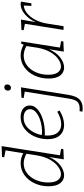

<svg xmlns="http://www.w3.org/2000/svg" viewBox="648 -1456 1045 2381"><g transform="rotate(-90 1170.5 -265.5)"><path d="M549 -768 435 -45 515 -30 511 -2 385 3 414 -179Q374 -88 311 -40.5Q248 7 187 7Q127 7 89 -41.5Q51 -90 51 -186Q51 -280 88 -359.5Q125 -439 190.5 -485.5Q256 -532 336 -532Q401 -532 461 -500L496 -719L411 -736L415 -763ZM434 -330 454 -460Q395 -494 334 -494Q267 -494 213 -453Q159 -412 128.5 -342Q98 -272 98 -190Q98 -111 126.5 -71.5Q155 -32 201 -32Q244 -32 292 -65.5Q340 -99 379 -166Q418 -233 434 -330Z M682 -233Q680 -211 680 -199Q680 -114 718 -71.5Q756 -29 820 -29Q893 -29 976 -78L990 -49Q898 7 812 7Q732 7 683.5 -45Q635 -97 635 -199Q635 -283 669 -360Q703 -437 765.5 -484.5Q828 -532 909 -532Q976 -532 1014.5 -500.5Q1053 -469 1053 -419Q1053 -363 1003 -320.5Q953 -278 874.5 -255Q796 -232 715 -232ZM686 -269Q714 -267 727 -267Q792 -267 857 -285.5Q922 -304 964.5 -338Q1007 -372 1007 -416Q1007 -452 979 -473.5Q951 -495 902 -495Q819 -495 761.5 -429.5Q704 -364 686 -269Z M1149 -522 1278 -528 1185 59Q1170 154 1130.5 195.5Q1091 237 1018 237Q997 237 976 234L983 199Q994 200 1013 200Q1072 200 1099.5 170.5Q1127 141 1138 68L1225 -481L1145 -495ZM1237 -689Q1237 -709 1249 -722Q1261 -735 1280 -735Q1295 -735 1304.5 -725Q1314 -715 1314 -698Q1314 -678 1302 -665Q1290 -652 1271 -652Q1255 -652 1246 -662Q1237 -672 1237 -689Z M1771 -45 1851 -30 1847 -2 1721 3 1750 -179Q1710 -88 1647 -40.5Q1584 7 1523 7Q1463 7 1425 -41.5Q1387 -90 1387 -186Q1387 -280 1424 -359.5Q1461 -439 1526.5 -485.5Q1592 -532 1672 -532Q1740 -532 1807 -495L1819 -525H1847ZM1770 -330 1790 -460Q1731 -494 1670 -494Q1603 -494 1549 -453Q1495 -412 1464.5 -342Q1434 -272 1434 -190Q1434 -111 1462.5 -71.5Q1491 -32 1537 -32Q1580 -32 1628.5 -65.5Q1677 -99 1715.5 -166Q1754 -233 1770 -330Z M2341 -527 2320 -399H2288L2292 -493Q2250 -491 2203.5 -457.5Q2157 -424 2119.5 -357Q2082 -290 2067 -196L2036 0H1990L2066 -479L1986 -495L1990 -522L2118 -528L2086 -344Q2123 -429 2185 -480.5Q2247 -532 2308 -532Q2327 -532 2341 -527Z"/></g></svg>

Font: Bitter Pro Light
Style: Italic
Weight: 300
Italic angle: -9°
Designer: Sol Matas, and Bitter project Authors
Foundry: Sol Matas
Version: Version 1.010